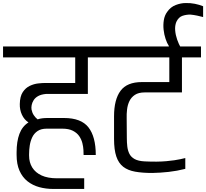

<svg xmlns="http://www.w3.org/2000/svg" viewBox="-56 -1145 1354 1261"><path d="M438 -528Q427 -528 406.5 -528Q386 -528 361.5 -528Q337 -528 313.5 -528Q290 -528 272 -528Q254 -528 246 -528Q214 -525 194.5 -514Q175 -503 165 -487Q155 -471 152 -455Q149 -439 151 -426Q155 -405 165.5 -389Q176 -373 191 -361Q205 -366 221.5 -368Q238 -370 256 -370H364Q477 -370 525 -308.5Q573 -247 573 -127H493Q493 -139 492 -160Q491 -181 485 -205Q479 -229 464.5 -250.5Q450 -272 423 -286Q396 -300 353 -300H251Q214 -300 191 -284.5Q168 -269 156 -244Q144 -219 139.5 -190Q135 -161 135 -132V-123Q135 -78 156 -44.5Q177 -11 217.5 7.5Q258 26 319 26H404H497V96H295Q245 96 201.5 84Q158 72 124.5 45.5Q91 19 72 -24Q53 -67 53 -128V-145Q53 -216 71.5 -265.5Q90 -315 131 -341Q103 -359 88 -391.5Q73 -424 74 -462Q75 -512 93.5 -540Q112 -568 139.5 -581Q167 -594 194.5 -597Q222 -600 240 -600H438V-768H-36V-840H653V-768H521V-528Z M583 -840H1264V-768H1139V-538H894Q854 -538 830 -522Q806 -506 794 -481Q782 -456 778.5 -426Q775 -396 776 -368L777 -238Q777 -210 780 -183.5Q783 -157 793.5 -135.5Q804 -114 828 -100.5Q852 -87 895 -85Q978 -81 1037 -86.5Q1096 -92 1128.5 -99.5Q1161 -107 1161 -107V-36Q1106 -22 1051.5 -16Q997 -10 944 -9Q879 -9 831.5 -17.5Q784 -26 753.5 -49.5Q723 -73 708 -117Q693 -161 693 -233V-381Q693 -491 735.5 -548.5Q778 -606 876 -606H1056V-768H583Z M1053 -831V-843Q1041 -861 1031.5 -889.5Q1022 -918 1018.5 -950Q1015 -982 1020 -1013Q1025 -1044 1042 -1067Q1064 -1099 1098 -1112Q1132 -1125 1163 -1125Q1194 -1126 1224 -1120Q1254 -1114 1278 -1104V-1033Q1260 -1038 1238.5 -1042.5Q1217 -1047 1196 -1049Q1170 -1050 1143.5 -1041.5Q1117 -1033 1102 -1001Q1092 -976 1094.5 -945.5Q1097 -915 1107.5 -885Q1118 -855 1132 -831Z"/></svg>

Font: Matangi Medium
Style: Regular
Weight: 500
Designer: Prashant Pant
Foundry: The Graphic Ant
Version: Version 3.002